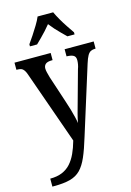

<svg xmlns="http://www.w3.org/2000/svg" viewBox="-146 -837 781 1143"><g transform="rotate(-15 245.0 -265.5)"><path d="M29 186Q72 186 103 173Q134 160 155.5 136Q177 112 192.5 78.5Q208 45 220 2L64 -440Q57 -462 49.5 -473Q42 -484 32 -488Q22 -492 6 -492H2V-536H225V-492H222Q193 -492 181.5 -482Q170 -472 170 -455Q170 -444 173.5 -430Q177 -416 182 -398L236 -234Q246 -205 253.5 -178.5Q261 -152 266.5 -129.5Q272 -107 274 -91Q279 -118 286.5 -146.5Q294 -175 303 -206L357 -401Q362 -414 364.5 -428Q367 -442 367 -454Q367 -475 354 -483Q341 -491 314 -492H311V-536H490V-492H488Q472 -492 460.5 -486.5Q449 -481 440 -465.5Q431 -450 421 -418L291 -3Q269 70 249 116Q229 162 203.5 188Q178 214 139 224.5Q100 235 40 235H29ZM116 -619Q130 -638 147 -664Q164 -690 180.5 -717Q197 -744 206 -766H302Q312 -744 327.5 -717Q343 -690 360.5 -664Q378 -638 391 -619V-606H347Q333 -620 316 -636.5Q299 -653 283 -671Q267 -689 254 -706Q240 -689 224 -671Q208 -653 191.5 -637Q175 -621 160 -606H116Z"/></g></svg>

Font: Noto Serif Khmer Condensed Medium
Style: Regular
Weight: 500
Width: 3
Designer: Danh Hong and the Monotype Design Team
Foundry: Monotype Imaging Inc.
Version: Version 2.004